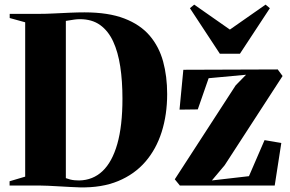

<svg xmlns="http://www.w3.org/2000/svg" viewBox="-20 -803 1254 831"><path d="M325.5 8Q307.5 7.5 283.5 6.2Q259.5 5 234.8 3.5Q210 2 188 1Q166 0 152 0H21.5V-18.5L89 -38.5V-706.5L22 -725V-743H148.5Q179.5 -743 214 -744.8Q248.5 -746.5 282.5 -748Q316.5 -749.5 345.5 -749.5Q449 -749.5 518 -723Q587 -696.5 627.8 -648.8Q668.5 -601 686 -536.8Q703.5 -472.5 703.5 -396Q703.5 -307 679.8 -232Q656 -157 609 -102.8Q562 -48.5 491.2 -19.2Q420.5 10 325.5 8ZM322.5 -22Q382 -23 423.8 -62.5Q465.5 -102 487.8 -180.2Q510 -258.5 510 -376Q510 -452 500.5 -514.8Q491 -577.5 469.8 -623.5Q448.5 -669.5 413.2 -694.8Q378 -720 326 -720Q313.5 -720 301.2 -718.2Q289 -716.5 279.5 -714.8Q270 -713 265 -712.5V-32Q274.5 -28.5 284.2 -26Q294 -23.5 303.8 -22.8Q313.5 -22 322.5 -22ZM1045 -479.5 883 -464.5 836 -329.5 757 -328.5 773.5 -501 1182 -502.5 1203 -474 952.5 -88 897 -22 1057.5 -40.5 1125 -196.5 1197.5 -184 1169 0H758.5L736.5 -27L1000 -433.5ZM931.5 -570.5 802 -767.5 820.5 -783 975 -675 1129.5 -783 1148 -767.5 1018.5 -570.5Z"/></svg>

Font: Merriweather 144pt ExtraBold
Style: Regular
Weight: 800
Version: Version 2.100